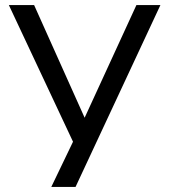

<svg xmlns="http://www.w3.org/2000/svg" viewBox="-20 -740 668 760"><path d="M183 0 269 -179 15 -720H115L315 -274L520 -720H615L279 0Z"/></svg>

Font: Manrope Medium
Style: Medium
Weight: 500
Designer: Mikhail Sharanda
Foundry: Mikhail Sharanda
Version: Version 4.000;hotconv 1.0.109;makeotfexe 2.5.65596